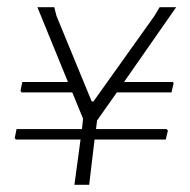

<svg xmlns="http://www.w3.org/2000/svg" viewBox="-20 -514 528 534"><path d="M443 -155 447 -151 441 -126H243L228 0H187L204 -126H24L21 -130L26 -155H208L211 -184L181 -257H40L37 -261L42 -286H169L84 -494H131L137 -470L235 -232H240L409 -469L424 -494H470L325 -286H460L463 -283L457 -257H305L250 -179L247 -155Z"/></svg>

Font: Alegreya Sans Light
Style: Italic
Weight: 300
Italic angle: -7°
Designer: Juan Pablo del Peral
Foundry: Huerta Tipografica
Version: Version 2.007